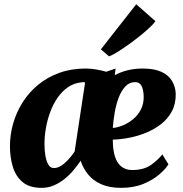

<svg xmlns="http://www.w3.org/2000/svg" viewBox="-20 -896 884 926"><path d="M537.5 -565.5 533.5 -533.5Q563.5 -549.5 597.2 -557.5Q631 -565.5 668 -565.5Q723.5 -565.5 758 -549.8Q792.5 -534 809.2 -506.2Q826 -478.5 827.5 -444.5Q828.5 -396.5 809.5 -360.2Q790.5 -324 757.8 -298.2Q725 -272.5 684.8 -256Q644.5 -239.5 602.8 -231.5Q561 -223.5 524 -222.5Q524 -172.5 534.8 -140Q545.5 -107.5 566.5 -91.8Q587.5 -76 617 -76Q674 -76 708.5 -100.8Q743 -125.5 763 -151.5L792.5 -103.5Q779.5 -82 749.2 -55.5Q719 -29 672.5 -9.5Q626 10 564 10Q507.5 10 468.2 -7.5Q429 -25 404.8 -54.8Q380.5 -84.5 369 -121Q354.5 -99 335 -75.8Q315.5 -52.5 291.8 -33.2Q268 -14 240.2 -2Q212.5 10 181 10Q121.5 10 88.2 -18.5Q55 -47 41.5 -92.8Q28 -138.5 28 -190.5Q28 -247 43.8 -301.5Q59.5 -356 90 -403.8Q120.5 -451.5 164.8 -487.8Q209 -524 266.5 -544.8Q324 -565.5 393.5 -565.5Q417.5 -565.5 443.8 -561Q470 -556.5 492.5 -550ZM340 -165.5 390.5 -498.5Q386.5 -499.5 382 -499.8Q377.5 -500 372.5 -499Q336 -495 307.2 -475Q278.5 -455 257.2 -424Q236 -393 222 -355Q208 -317 201.2 -277Q194.5 -237 194.5 -199.5Q194.5 -172.5 198.8 -146.2Q203 -120 212.8 -102.8Q222.5 -85.5 239.5 -85.5Q253 -85.5 266.5 -92Q280 -98.5 292.8 -110Q305.5 -121.5 317.8 -135.8Q330 -150 340 -165.5ZM632 -500Q604 -500 584.2 -478.8Q564.5 -457.5 552 -424Q539.5 -390.5 533 -352Q526.5 -313.5 524 -279Q546 -280.5 572 -291Q598 -301.5 621.5 -320.8Q645 -340 659.5 -368Q674 -396 673 -433Q671.5 -466.5 661.8 -483.2Q652 -500 632 -500ZM466.5 -658 637 -875.5 729.5 -794Q723 -783.5 704.2 -765.5Q685.5 -747.5 659 -726Q632.5 -704.5 604 -684Q575.5 -663.5 549.8 -647.2Q524 -631 506 -624Z"/></svg>

Font: Merriweather 24pt Black
Style: Italic
Weight: 900
Italic angle: -7.8°
Designer: Eben Sorkin
Foundry: Eben Sorkin
Version: Version 2.101